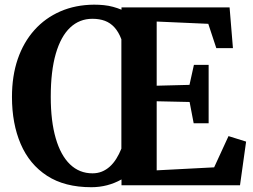

<svg xmlns="http://www.w3.org/2000/svg" viewBox="-20 -774 1058 802"><path d="M487.5 -24.5Q459 -8.5 427.2 -0.2Q395.5 8 361.5 8Q250 8 176.5 -39.8Q103 -87.5 66.5 -172.5Q30 -257.5 30 -369Q30 -457 54.2 -527.5Q78.5 -598 123.8 -648.5Q169 -699 232.2 -726.5Q295.5 -754 373 -754.5Q394 -754.5 413.8 -752.5Q433.5 -750.5 452 -745.5Q470.5 -740.5 487.5 -733.5V-743H939L953 -573H883.5L850 -674.5L634.5 -684V-416L771.5 -419.5L790 -503H851.5V-259H789L772 -348L634.5 -351V-62.5L874.5 -75L934.5 -205.5L1008 -182.5L982.5 0H487.5ZM366.5 -50Q387.5 -50 405.5 -57.2Q423.5 -64.5 438.5 -78Q453.5 -91.5 465.5 -110.5Q477.5 -129.5 487 -153V-610Q475.5 -640.5 458.2 -659.5Q441 -678.5 418.2 -687Q395.5 -695.5 366 -695.5Q312 -695.5 273 -658.8Q234 -622 213 -549.5Q192 -477 192 -369.5Q192 -268 212.8 -196.5Q233.5 -125 272.5 -87.5Q311.5 -50 366.5 -50Z"/></svg>

Font: Merriweather 24pt
Style: Bold
Weight: 700
Designer: Eben Sorkin
Foundry: Eben Sorkin
Version: Version 2.100